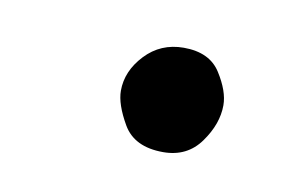

<svg xmlns="http://www.w3.org/2000/svg" viewBox="-31 -462 299 192"><g transform="rotate(10 119.0 -366.0)"><path d="M89.4 -366.2Q89.4 -386.2 105 -402.8Q120.6 -419.4 144 -419.4Q170.4 -419.4 181.6 -401.6Q192.9 -383.8 192.9 -369.6Q192.9 -350.6 179.4 -331.8Q166 -313 141.6 -313Q112.3 -313 100.8 -332.8Q89.4 -352.5 89.4 -366.2Z"/></g></svg>

Font: Mikhak-FD Regular
Style: FD-Regular
Weight: 400
Designer: Amin Abedi
Version: Version 3.2